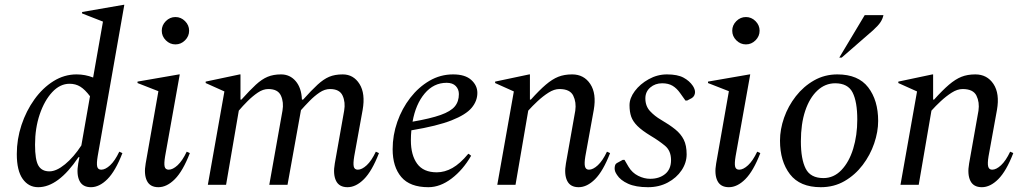

<svg xmlns="http://www.w3.org/2000/svg" viewBox="-20 -770 4259 800"><path d="M139 10Q99 10 74.5 -24.5Q50 -59 50 -128Q50 -190 69.5 -249Q89 -308 123.5 -356Q158 -404 203 -432Q248 -460 299 -460Q335 -460 368 -447L409 -680L322 -714V-720L495 -750H498L387 -119Q382 -89 385 -76Q388 -63 402 -63Q419 -63 439 -81.5Q459 -100 477 -138L490 -132Q461 -57 427.5 -23.5Q394 10 359 10Q324 10 311 -17Q298 -44 306 -89L311 -115H307Q223 10 139 10ZM126 -167Q126 -104 140 -80Q154 -56 186 -56Q215 -56 251 -85.5Q287 -115 319 -164L355 -369Q334 -397 314.5 -409Q295 -421 270 -421Q230 -421 197.5 -386Q165 -351 145.5 -293.5Q126 -236 126 -167Z M711 -585Q688 -585 671 -602Q654 -619 654 -642Q654 -665 671 -682Q688 -699 711 -699Q734 -699 751 -682Q768 -665 768 -642Q768 -619 751 -602Q734 -585 711 -585ZM640 10Q605 10 592 -17Q579 -44 587 -89L640 -390L553 -424V-430L726 -460H729L668 -119Q663 -89 666 -76Q669 -63 683 -63Q700 -63 720 -81.5Q740 -100 758 -138L771 -132Q742 -57 708.5 -23.5Q675 10 640 10Z M846 0 915 -389 837 -424V-430L979 -460H982V-355H986Q1021 -394 1046 -417Q1071 -440 1095 -450Q1119 -460 1151 -460Q1188 -460 1212 -432Q1236 -404 1238 -355H1243Q1278 -394 1303 -417Q1328 -440 1351.5 -450Q1375 -460 1408 -460Q1453 -460 1478 -420Q1503 -380 1491 -312L1456 -119Q1451 -89 1454 -76Q1457 -63 1471 -63Q1488 -63 1508 -81.5Q1528 -100 1546 -138L1559 -132Q1530 -57 1496.5 -23.5Q1463 10 1428 10Q1393 10 1380 -17Q1367 -44 1375 -89L1414 -309Q1420 -344 1407.5 -371.5Q1395 -399 1355 -399Q1333 -399 1311.5 -384.5Q1290 -370 1270 -349.5Q1250 -329 1234 -311L1178 0H1102L1157 -309Q1163 -344 1150.5 -371.5Q1138 -399 1098 -399Q1076 -399 1054 -384Q1032 -369 1011.5 -348.5Q991 -328 975 -309L922 0Z M1765 10Q1688 10 1652 -32.5Q1616 -75 1616 -148Q1616 -207 1635.5 -262.5Q1655 -318 1689.5 -362.5Q1724 -407 1769.5 -433.5Q1815 -460 1868 -460Q1918 -460 1943.5 -437Q1969 -414 1969 -383Q1969 -349 1945 -320.5Q1921 -292 1861.5 -268.5Q1802 -245 1694 -227Q1692 -207 1692 -185Q1692 -124 1718 -88Q1744 -52 1800 -52Q1833 -52 1865 -70Q1897 -88 1931 -129H1933L1943 -121Q1909 -62 1861.5 -26Q1814 10 1765 10ZM1841 -425Q1787 -425 1749.5 -380.5Q1712 -336 1699 -263Q1774 -276 1816 -291Q1858 -306 1875 -326.5Q1892 -347 1892 -378Q1892 -398 1879 -411.5Q1866 -425 1841 -425Z M2052 0 2121 -389 2043 -424V-430L2185 -460H2188V-355H2192Q2227 -394 2254 -417Q2281 -440 2306 -450Q2331 -460 2364 -460Q2413 -460 2439.5 -420Q2466 -380 2454 -312L2419 -119Q2414 -89 2417.5 -76Q2421 -63 2434 -63Q2451 -63 2471 -81.5Q2491 -100 2509 -138L2522 -132Q2493 -57 2459.5 -23.5Q2426 10 2391 10Q2356 10 2343 -17Q2330 -44 2338 -89L2377 -309Q2382 -344 2368.5 -371.5Q2355 -399 2311 -399Q2289 -399 2265.5 -384Q2242 -369 2220 -348.5Q2198 -328 2181 -309L2128 0Z M2680 10Q2629 10 2597 -4.5Q2565 -19 2551 -41Q2545 -50 2543 -56Q2541 -62 2541 -69Q2541 -75 2543 -81.5Q2545 -88 2553 -92L2575 -104H2582L2599 -75Q2614 -50 2639 -37.5Q2664 -25 2689 -25Q2727 -25 2751.5 -45Q2776 -65 2776 -103Q2776 -142 2750.5 -163Q2725 -184 2693 -203Q2655 -226 2636 -245Q2617 -264 2610 -284Q2603 -304 2603 -332Q2603 -361 2625 -390.5Q2647 -420 2683 -440Q2719 -460 2759 -460Q2803 -460 2828 -446.5Q2853 -433 2867 -412Q2876 -398 2876 -386Q2876 -379 2872.5 -372Q2869 -365 2862 -361L2843 -351H2836L2814 -382Q2800 -402 2782.5 -412.5Q2765 -423 2739 -423Q2710 -423 2689.5 -405.5Q2669 -388 2669 -360Q2669 -328 2688.5 -307Q2708 -286 2734 -271Q2770 -250 2793.5 -231Q2817 -212 2829 -188Q2841 -164 2841 -127Q2841 -92 2820 -60.5Q2799 -29 2762.5 -9.5Q2726 10 2680 10Z M3088 -585Q3065 -585 3048 -602Q3031 -619 3031 -642Q3031 -665 3048 -682Q3065 -699 3088 -699Q3111 -699 3128 -682Q3145 -665 3145 -642Q3145 -619 3128 -602Q3111 -585 3088 -585ZM3017 10Q2982 10 2969 -17Q2956 -44 2964 -89L3017 -390L2930 -424V-430L3103 -460H3106L3045 -119Q3040 -89 3043 -76Q3046 -63 3060 -63Q3077 -63 3097 -81.5Q3117 -100 3135 -138L3148 -132Q3119 -57 3085.5 -23.5Q3052 10 3017 10Z M3400 10Q3313 10 3271.5 -44Q3230 -98 3230 -184Q3230 -231 3247 -279.5Q3264 -328 3296 -369Q3328 -410 3372 -435Q3416 -460 3469 -460Q3556 -460 3597.5 -406Q3639 -352 3639 -266Q3639 -221 3622.5 -172.5Q3606 -124 3574.5 -82.5Q3543 -41 3499 -15.5Q3455 10 3400 10ZM3411 -28Q3454 -28 3486 -61.5Q3518 -95 3535 -150.5Q3552 -206 3552 -272Q3552 -346 3532.5 -384.5Q3513 -423 3460 -423Q3418 -423 3385.5 -392.5Q3353 -362 3335 -308Q3317 -254 3317 -181Q3317 -107 3337 -67.5Q3357 -28 3411 -28ZM3477 -530 3583 -707H3661Q3658 -692 3649 -678Q3640 -664 3618 -644L3487 -530Z M3732 0 3801 -389 3723 -424V-430L3865 -460H3868V-355H3872Q3907 -394 3934 -417Q3961 -440 3986 -450Q4011 -460 4044 -460Q4093 -460 4119.5 -420Q4146 -380 4134 -312L4099 -119Q4094 -89 4097.5 -76Q4101 -63 4114 -63Q4131 -63 4151 -81.5Q4171 -100 4189 -138L4202 -132Q4173 -57 4139.5 -23.5Q4106 10 4071 10Q4036 10 4023 -17Q4010 -44 4018 -89L4057 -309Q4062 -344 4048.5 -371.5Q4035 -399 3991 -399Q3969 -399 3945.5 -384Q3922 -369 3900 -348.5Q3878 -328 3861 -309L3808 0Z"/></svg>

Font: Spectral
Style: Italic
Weight: 400
Italic angle: -10°
Designer: Jean-Baptiste Levee
Foundry: Production Type
Version: Version 2.001